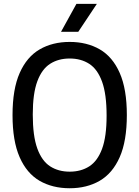

<svg xmlns="http://www.w3.org/2000/svg" viewBox="-20 -967 723 996"><path d="M341.5 9.5Q252 9.5 185.2 -29.2Q118.5 -68 81.8 -151.8Q45 -235.5 45 -370Q45 -504.5 82 -588.2Q119 -672 185.8 -710.8Q252.5 -749.5 341.5 -749.5Q431 -749.5 497.8 -710.8Q564.5 -672 601.2 -588.2Q638 -504.5 638 -370Q638 -235.5 601 -151.8Q564 -68 497.2 -29.2Q430.5 9.5 341.5 9.5ZM341.5 -76.5Q400 -76.5 443 -104Q486 -131.5 509.5 -195Q533 -258.5 533 -367Q533 -478.5 509.5 -543.2Q486 -608 443 -635.8Q400 -663.5 341.5 -663.5Q283 -663.5 240 -636Q197 -608.5 173.5 -545Q150 -481.5 150 -373Q150 -261.5 173.5 -196.8Q197 -132 240 -104.2Q283 -76.5 341.5 -76.5ZM296.5 -802 376.5 -947H482.5L386 -802Z"/></svg>

Font: Encode Sans SemiCondensed SemiCondensed Medium
Style: Regular
Weight: 500
Width: 4
Designer: Multiple Designers
Foundry: Impallari Type
Version: Version 3.000; ttfautohint (v1.8.3) -l 8 -r 50 -G 200 -x 14 